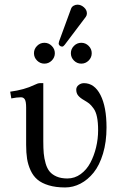

<svg xmlns="http://www.w3.org/2000/svg" viewBox="-20 -804 530 836"><path d="M317.4 -783.7Q332.5 -783.7 345.5 -772.2Q358.4 -760.7 358.4 -745.6Q358.4 -737.3 353.5 -730.5L261.7 -608.9Q255.9 -601.1 250.5 -601.1Q244.6 -601.1 240 -605.2Q235.4 -609.4 235.4 -614.7Q235.4 -617.2 237.3 -624L289.6 -766.6Q292.5 -774.4 300.5 -779.1Q308.6 -783.7 317.4 -783.7ZM302 -540.3Q288.6 -553.7 288.6 -572.3Q288.6 -590.8 302 -604.2Q315.4 -617.7 334 -617.7Q352.5 -617.7 366 -604.2Q379.4 -590.8 379.4 -572.3Q379.4 -553.7 366 -540.3Q352.5 -526.9 334 -526.9Q315.4 -526.9 302 -540.3ZM141.4 -540.3Q127.9 -553.7 127.9 -572.3Q127.9 -590.8 141.4 -604.2Q154.8 -617.7 173.3 -617.7Q191.9 -617.7 205.3 -604.2Q218.8 -590.8 218.8 -572.3Q218.8 -553.7 205.3 -540.3Q191.9 -526.9 173.3 -526.9Q154.8 -526.9 141.4 -540.3ZM168.5 -189Q168.5 -158.2 170.4 -136.5Q172.4 -114.7 178.7 -92.5Q185.1 -70.3 196.3 -56.9Q207.5 -43.5 226.8 -35.2Q246.1 -26.9 273.4 -26.9Q305.2 -26.9 331.3 -45.9Q357.4 -64.9 373.5 -95.5Q389.6 -126 398.4 -162.6Q407.2 -199.2 407.2 -236.8Q407.2 -271 402.3 -294.7Q397.5 -318.4 386.7 -332.8Q376 -347.2 368.2 -353.3Q360.4 -359.4 346.2 -367.7Q329.1 -377.4 320.6 -387.7Q312 -397.9 312 -413.6Q312 -425.8 322.3 -433.8Q332.5 -441.9 345.7 -441.9Q391.1 -441.9 417.5 -390.4Q443.8 -338.9 443.8 -249Q443.8 -186 428.5 -135Q413.1 -84 387.7 -52.5Q362.3 -21 330.3 -4.4Q298.3 12.2 263.7 12.2Q222.7 12.2 192.1 2.9Q161.6 -6.3 143.1 -22Q124.5 -37.6 113.3 -62Q102.1 -86.4 97.9 -112.5Q93.8 -138.7 93.8 -173.3V-335.4Q93.8 -361.8 88.1 -371.1Q82.5 -380.4 71.3 -380.4Q53.7 -380.4 29.3 -375.5L24.4 -404.8Q86.4 -413.1 129.4 -434.1Q145 -441.9 153.3 -441.9H168.5Z"/></svg>

Font: Libertinage
Style: l
Weight: 400
Designer: OSP
Foundry: OSP
Version: Version 1.0; 2008; OFL relea